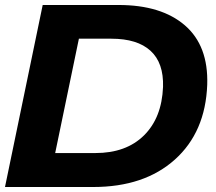

<svg xmlns="http://www.w3.org/2000/svg" viewBox="-27 -749 865 769"><path d="M-7 0 144 -729H448Q619 -729 713.5 -647.5Q808 -566 803 -410Q796 -220 673.5 -110Q551 0 346 0ZM194 -136H355Q478 -136 549.5 -206.5Q621 -277 626 -401Q629 -497 576 -545.5Q523 -594 419 -594H289Z"/></svg>

Font: Mona Sans Expanded
Style: Bold Italic
Weight: 700
Width: 7
Italic angle: -11.7°
Designer: Deni Anggara
Foundry: GitHub
Version: Version 1.001;gftools[0.9.33]